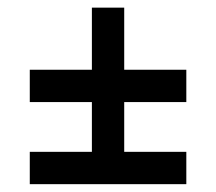

<svg xmlns="http://www.w3.org/2000/svg" viewBox="-20 -470 552 490"><path d="M214.5 -450.5H297V-51H214.5ZM56 -292H455.5V-209.5H56ZM56 -82.5H455.5V0H56Z"/></svg>

Font: Newsreader 16pt 16pt ExtraBold
Style: Regular
Weight: 800
Version: Version 1.003